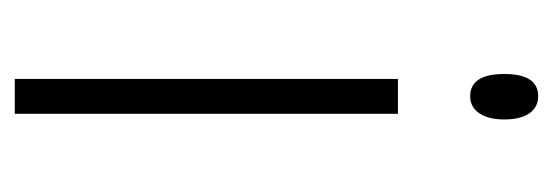

<svg xmlns="http://www.w3.org/2000/svg" viewBox="-270 -496 765 266"><g transform="rotate(90 113.0 -362.5)"><path d="M137.2 0H88.9V-530.8H137.2ZM82 -678.2Q82 -725.1 112.8 -725.1Q127.9 -725.1 136.5 -712.9Q145 -700.7 145 -678.2Q145 -656.2 136.5 -643.6Q127.9 -630.9 112.8 -630.9Q82 -630.9 82 -678.2Z"/></g></svg>

Font: Zoram GWebM Light
Style: Regular
Weight: 300
Foundry: Ascender Corporation
Version: Version 1.000